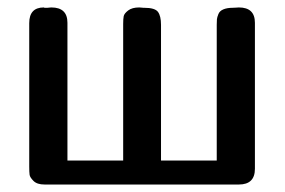

<svg xmlns="http://www.w3.org/2000/svg" viewBox="-20 -493 761 513"><path d="M58.1 -47.9V-431.2Q58.1 -473.1 97.2 -473.1Q98.1 -473.1 98.1 -472.7Q98.1 -472.2 99.1 -472.2H106.9Q107.9 -472.2 112.1 -472.7Q116.2 -473.1 117.2 -473.1Q160.2 -473.1 160.2 -432.1V-64H309.1V-429.2Q309.1 -442.4 310.5 -449.7Q312 -457 322.5 -465.1Q333 -473.1 352.1 -473.1Q354 -473.1 357.4 -472.7Q360.8 -472.2 362.8 -472.2H365.2Q394 -472.2 402.1 -461.2Q410.2 -450.2 410.2 -426.8V-64H559.1V-426.8Q559.1 -436.5 559.6 -441.7Q560.1 -446.8 563.5 -455.3Q566.9 -463.9 576.9 -468Q586.9 -472.2 602.1 -472.2Q608.9 -472.2 612.1 -472.7Q615.2 -473.1 618.2 -473.1Q661.1 -473.1 661.1 -432.1V-42Q661.1 0 618.2 0H99.1Q79.1 0 69.6 -9.5Q60.1 -19 59.1 -25.9Q58.1 -32.7 58.1 -47.9Z"/></svg>

Font: CMU Sans Serif Demi Condensed
Style: DemiCondensed
Weight: 600
Width: 3
Version: Version 0.7.0